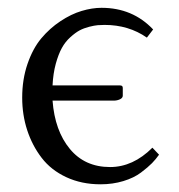

<svg xmlns="http://www.w3.org/2000/svg" viewBox="-20 -462 461 494"><path d="M115.2 -242.2H289.1Q295.9 -242.2 295.9 -235.8V-215.8Q295.9 -210 288.6 -206.5Q281.2 -203.1 272.9 -203.1H115.2Q121.1 -125.5 159.7 -78.9Q198.2 -32.2 263.2 -32.2Q322.3 -32.2 372.1 -82L389.2 -64Q381.3 -52.7 371.1 -42.2Q360.8 -31.7 342.8 -18.1Q324.7 -4.4 297.4 3.9Q270 12.2 238.8 12.2Q189.9 12.2 150.6 -6.1Q111.3 -24.4 87.2 -55.9Q63 -87.4 50 -127Q37.1 -166.5 37.1 -210.9Q37.1 -257.8 50.8 -297.6Q64.5 -337.4 86.2 -363.3Q107.9 -389.2 135.5 -407.5Q163.1 -425.8 189.9 -433.8Q216.8 -441.9 241.2 -441.9Q321.3 -441.9 374 -386.2L357.9 -365.2Q311 -397.9 249 -397.9Q239.7 -397.9 231.4 -397.2Q223.1 -396.5 209.5 -393.1Q195.8 -389.6 184.8 -383.8Q173.8 -377.9 160.9 -366.2Q147.9 -354.5 139.2 -338.6Q130.4 -322.8 123.5 -297.9Q116.7 -272.9 115.2 -242.2Z"/></svg>

Font: Linux Biolinum G
Style: Regular
Weight: 400
Designer: Philipp H. Poll
Foundry: Philipp H. Poll
Version: Version 1.1.0 ; ttfautohint (v1.6)